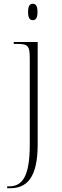

<svg xmlns="http://www.w3.org/2000/svg" viewBox="-20 -759 327 1019"><path d="M154 -652C169 -652 179 -662 179 -696C179 -729 169 -739 154 -739C139 -739 129 -729 129 -696C129 -662 139 -652 154 -652ZM18 240H34C120 240 180 187 180 8V-536H53V-526H68C128 -526 138 -518 138 -448V8C138 181 97 230 28 230H18Z"/></svg>

Font: Noto Serif Display ExtraLight
Style: Regular
Weight: 200
Designer: Monotype Design Team
Foundry: Monotype Imaging Inc.
Version: Version 2.009